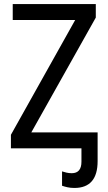

<svg xmlns="http://www.w3.org/2000/svg" viewBox="-20 -734 535 950"><path d="M348 196Q329 196 313.5 192.5Q298 189 287 185V114Q296 117 308.5 120Q321 123 335 123Q383 123 383 66V0H34V-67L352 -635H43V-714H454V-647L135 -79H463V63Q463 196 348 196Z"/></svg>

Font: Noto Sans SemiCondensed
Style: Regular
Weight: 400
Width: 4
Designer: Monotype Design Team
Foundry: Monotype Imaging Inc.
Version: Version 2.013; ttfautohint (v1.8.4.7-5d5b)